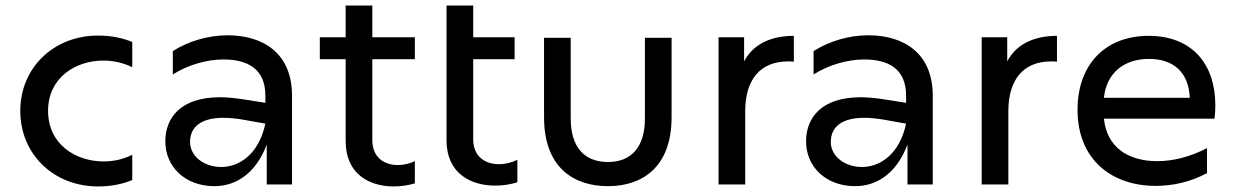

<svg xmlns="http://www.w3.org/2000/svg" viewBox="-20 -664 4437 691"><path d="M333 7C381 7 422 -2 456 -16V-107C425 -91 389 -83 353 -83C253 -83 153 -144 153 -265C153 -384 251 -446 352 -446C388 -446 424 -438 456 -422V-513C422 -527 381 -536 333 -536C173 -536 53 -420 53 -265C53 -109 173 7 333 7Z M940 0H1031V-319C1031 -477 922 -537 799 -537C730 -537 658 -516 602 -480V-396C655 -430 724 -450 784 -450C869 -450 935 -418 935 -320V-294L859 -306C827 -311 798 -314 772 -314C631 -314 575 -241 575 -155C575 -66 644 6 752 6C828 6 901 -39 940 -144ZM664 -153C664 -206 702 -240 784 -240C803 -240 826 -238 851 -234L935 -219C912 -111 843 -63 776 -63C715 -63 664 -101 664 -153Z M1473 -4V-84C1454 -75 1433 -70 1412 -70C1364 -70 1320 -96 1320 -160V-451H1473V-530H1320V-644H1224V-530H1131V-451H1224V-156C1224 -38 1309 7 1397 7C1422 7 1449 3 1473 -4Z M1842 -8V-89C1822 -79 1798 -73 1776 -73C1728 -73 1683 -99 1683 -163V-451H1832V-530H1683V-644H1587V-159C1587 -41 1673 4 1762 4C1789 4 1817 0 1842 -8Z M2168 6C2288 6 2397 -59 2397 -242V-528H2301V-238C2301 -133 2251 -81 2168 -81C2085 -81 2034 -132 2034 -238V-528H1938V-242C1938 -59 2047 6 2168 6Z M2566 0H2662V-264C2662 -376 2715 -443 2816 -443C2822 -443 2830 -443 2837 -442V-535C2752 -535 2689 -503 2658 -443V-530H2566Z M3246 0H3337V-319C3337 -477 3228 -537 3105 -537C3036 -537 2964 -516 2908 -480V-396C2961 -430 3030 -450 3090 -450C3175 -450 3241 -418 3241 -320V-294L3165 -306C3133 -311 3104 -314 3078 -314C2937 -314 2881 -241 2881 -155C2881 -66 2950 6 3058 6C3134 6 3207 -39 3246 -144ZM2970 -153C2970 -206 3008 -240 3090 -240C3109 -240 3132 -238 3157 -234L3241 -219C3218 -111 3149 -63 3082 -63C3021 -63 2970 -101 2970 -153Z M3513 0H3609V-264C3609 -376 3662 -443 3763 -443C3769 -443 3777 -443 3784 -442V-535C3699 -535 3636 -503 3605 -443V-530H3513Z M4139 5C4203 5 4266 -10 4324 -41V-131C4263 -99 4201 -84 4145 -84C4039 -84 3963 -135 3953 -237H4351C4353 -253 4354 -269 4354 -284C4354 -435 4269 -535 4114 -535C3957 -535 3858 -431 3858 -269C3858 -86 3985 5 4139 5ZM4262 -312H3953C3962 -402 4026 -452 4115 -452C4201 -452 4258 -406 4262 -312Z"/></svg>

Font: Chess Sans Medium
Style: Regular
Weight: 500
Designer: Wolf Bōese
Foundry: Wolf Bōese
Version: Version 7.223;Glyphs 3.3 (3306)